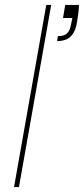

<svg xmlns="http://www.w3.org/2000/svg" viewBox="-20 -760 341 780"><path d="M245 -740H301Q300 -718 297.5 -701.5Q295 -685 293 -671Q288 -640 276.5 -623Q265 -606 248.5 -599.5Q232 -593 212 -593L215 -613Q241 -613 252.5 -624.5Q264 -636 268 -658L274 -687H236ZM37 0 168 -740H188L57 0Z"/></svg>

Font: Poppins Variable
Style: Italic
Weight: 100
Italic angle: -10°
Designer: Jonny Pinhorn
Foundry: Indian Type Foundry
Version: Version 6.000